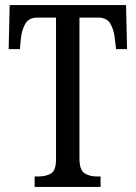

<svg xmlns="http://www.w3.org/2000/svg" viewBox="-20 -734 534 754"><path d="M116 0V-41H131Q160 -41 180 -52.5Q200 -64 200 -108V-665H127Q93 -665 79 -640Q65 -615 62 -582L58 -541H14L18 -714H475L479 -541H436L431 -582Q428 -615 414 -640Q400 -665 365 -665H292V-113Q292 -66 312 -53.5Q332 -41 360 -41H375V0Z"/></svg>

Font: Noto Serif Hebrew ExtraCondensed
Style: Regular
Weight: 400
Width: 2
Designer: Monotype Design Team
Foundry: Monotype Imaging Inc.
Version: Version 2.004; ttfautohint (v1.8.4.7-5d5b)